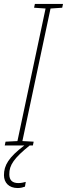

<svg xmlns="http://www.w3.org/2000/svg" viewBox="-82 -734 338 969"><path d="M-58 0H41C-39 60 -62 101 -62 150C-62 188 -37 215 7 215C24 215 35 211 44 208L48 184C37 187 24 190 11 190C-20 190 -35 175 -35 146C-36 99 -10 63 68 0H84L88 -19L31 -22L173 -691L232 -695L236 -714H94L90 -695L148 -691L6 -22L-54 -19Z"/></svg>

Font: Noto Sans ExtraCondensed Thin
Style: Italic
Weight: 100
Width: 2
Italic angle: -12°
Designer: Monotype Design Team
Foundry: Monotype Imaging Inc.
Version: Version 2.013